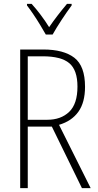

<svg xmlns="http://www.w3.org/2000/svg" viewBox="-20 -969 507 989"><path d="M203 -714Q308 -714 363 -671.5Q418 -629 418 -522Q418 -441 383.5 -393Q349 -345 284 -326L447 0H402L247 -317H123V0H84V-714ZM200 -679H123V-352H223Q294 -352 336.5 -393Q379 -434 379 -523Q379 -608 337 -643.5Q295 -679 200 -679ZM216 -791Q203 -814 186 -842Q169 -870 151 -896.5Q133 -923 119 -941V-949H143Q165 -925 189.5 -892.5Q214 -860 233 -829Q255 -861 277 -889.5Q299 -918 325 -949H349V-941Q326 -910 298 -867.5Q270 -825 251 -791Z"/></svg>

Font: Noto Sans Thai Cond ExtLt
Style: Regular
Weight: 200
Width: 3
Designer: Monotype Design Team
Foundry: Monotype Imaging Inc.
Version: Version 2.002; ttfautohint (v1.8.4.7-5d5b)